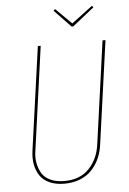

<svg xmlns="http://www.w3.org/2000/svg" viewBox="-58 -898 638 950"><g transform="rotate(-5 260.5 -422.5)"><path d="M435.1 -855.5 441.9 -847.7 334.5 -762.2H326.2L244.1 -847.7L252 -855.5L331.1 -777.3ZM487.3 -680.7 415.5 -165.5Q410.6 -129.9 396.7 -99.1Q382.8 -68.4 359.9 -43.7Q336.9 -19 301.8 -4.9Q266.6 9.3 223.6 9.3Q180.2 9.3 148.9 -5.1Q117.7 -19.5 101.6 -44.4Q85.4 -69.3 80.1 -100.1Q74.7 -130.9 79.6 -166.5L151.4 -680.7H165.5L94.2 -167Q88.4 -134.3 94 -104.7Q99.6 -75.2 113.3 -52.7Q127 -30.3 155.5 -17.1Q184.1 -3.9 224.1 -3.9Q302.2 -3.9 346.9 -50.8Q391.6 -97.7 401.4 -168L472.7 -680.7Z"/></g></svg>

Font: Fira Sans Compressed Hair
Style: Italic
Weight: 100
Width: 3
Italic angle: -8°
Designer: Carrois Corporate & Edenspiekermann AG
Foundry: Carrois Corporate GbR & Edenspiekermann AG
Version: Version 4.203;PS 004.203;hotconv 1.0.88;makeotf.lib2.5.64775